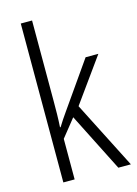

<svg xmlns="http://www.w3.org/2000/svg" viewBox="-116 -823 633 887"><g transform="rotate(-15 200.5 -380.0)"><path d="M128 -373Q128 -341 127.5 -311Q127 -281 125 -250H128Q138 -266 148 -281.5Q158 -297 169 -312L323 -532H384L233 -322L397 0H337L196 -279L128 -194V0H74V-760H128Z"/></g></svg>

Font: Noto Sans Devanagari UI Condensed Light
Style: Regular
Weight: 300
Width: 3
Designer: Jelle Bosma - Monotype Design Team
Foundry: Monotype Imaging Inc.
Version: Version 2.004; ttfautohint (v1.8.4.7-5d5b)